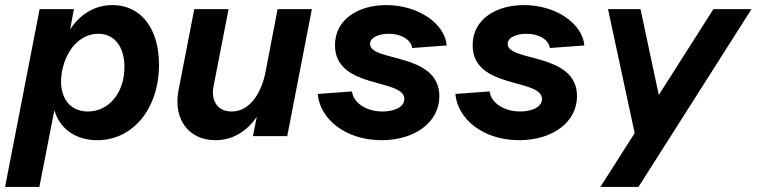

<svg xmlns="http://www.w3.org/2000/svg" viewBox="-41 -536 2979 756"><path d="M342 16C483 16 585 -109 585 -281C585 -424 514 -516 402 -516C333 -516 275 -481 235 -420L250 -500H115L-21 200H114L173 -102C194 -30 256 16 342 16ZM305 -97C226 -97 185 -164 204 -259C222 -346 278 -403 346 -403C409 -403 449 -353 449 -272C449 -171 388 -97 305 -97Z M807 16C873 16 930 -17 970 -76L955 0H1090L1187 -500H1052L1003 -245C982 -152 933 -97 871 -97C817 -97 788 -138 800 -197L859 -500H724L662 -181C640 -68 701 16 807 16Z M1461 16C1594 16 1689 -56 1689 -157C1689 -331 1416 -291 1416 -363C1416 -390 1453 -403 1490 -403C1541 -403 1578 -378 1582 -347L1718 -357C1710 -445 1604 -516 1480 -516C1370 -516 1278 -460 1278 -358C1278 -183 1551 -229 1551 -146C1551 -113 1509 -97 1465 -97C1400 -97 1350 -132 1345 -176L1210 -166C1219 -66 1321 16 1461 16Z M2003 16C2136 16 2231 -56 2231 -157C2231 -331 1958 -291 1958 -363C1958 -390 1995 -403 2032 -403C2083 -403 2120 -378 2124 -347L2260 -357C2252 -445 2146 -516 2022 -516C1912 -516 1820 -460 1820 -358C1820 -183 2093 -229 2093 -146C2093 -113 2051 -97 2007 -97C1942 -97 1892 -132 1887 -176L1752 -166C1761 -66 1863 16 2003 16Z M2323 200H2473L2918 -500H2768L2553 -162L2481 -500H2353L2458 -12Z"/></svg>

Font: Uncut Sans
Style: Bold Italic
Weight: 700
Italic angle: -11°
Designer: Kasper Nordkvist
Foundry: UNCUT.wtf
Version: Version 1.304;Glyphs 3.2 (3246)